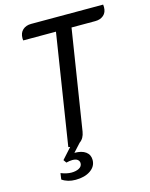

<svg xmlns="http://www.w3.org/2000/svg" viewBox="-130 -782 817 1048"><g transform="rotate(-15 279.0 -257.5)"><path d="M558 -686Q558 -656 539.5 -640Q521 -624 492 -624H358L269 -59Q263 -22 238 -5L196 41Q237 41 259.5 57.5Q282 74 282 104Q282 140 249.5 162.5Q217 185 165 185Q120 185 89 163L94 128Q127 141 153 141Q179 141 196.5 131.5Q214 122 214 104Q214 92 204.5 84Q195 76 175 76Q160 76 140 81L128 64L182 4Q178 4 172 2L270 -624H85Q84 -628 84 -636Q84 -667 102.5 -683.5Q121 -700 150 -700H557Q558 -696 558 -686Z"/></g></svg>

Font: Thasadith
Style: Bold Italic
Weight: 700
Italic angle: -9°
Designer: Cadson Demak Co.,Ltd.
Foundry: Cadson Demak Co.,Ltd.
Version: Version 1.000; ttfautohint (v1.6)